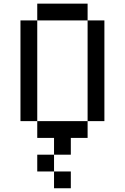

<svg xmlns="http://www.w3.org/2000/svg" viewBox="-20 -747 676 1040"><path d="M90.9 -636.4V-90.9H181.8V-636.4ZM181.8 -90.9V0H272.7V90.9H363.6V0H454.5V-90.9ZM454.5 -636.4V-90.9H545.5V-636.4ZM181.8 -727.3V-636.4H454.5V-727.3ZM181.8 90.9V181.8H272.7V90.9ZM272.7 181.8V272.7H363.6V181.8Z"/></svg>

Font: Departure Mono
Style: Regular
Weight: 400
Monospace: yes
Designer: Helena Zhang
Version: Version 1.500;Glyphs 3.3.1 (3343)